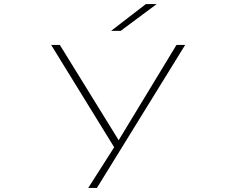

<svg xmlns="http://www.w3.org/2000/svg" viewBox="-20 -720 1140 940"><path d="M412 200 539 1 230.5 -500H273L561 -33.5L844 -500H886.5L454.5 200ZM571 -569H524L694 -700H747Z"/></svg>

Font: Trispace Expanded Thin
Style: Regular
Weight: 100
Width: 7
Designer: Tyler Finck
Foundry: Etcetera Type Company
Version: Version 1.210; ttfautohint (v1.8.3)